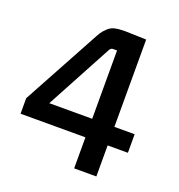

<svg xmlns="http://www.w3.org/2000/svg" viewBox="-118 -738 782 837"><g transform="rotate(20 272.5 -319.0)"><path d="M420 0H317V-144H16V-216L197 -549Q213 -579 220.5 -591Q228 -603 242.5 -616.5Q257 -630 275.5 -634Q294 -638 322 -638L420 -635V-230H514V-144H420ZM283 -537 118 -230H317V-547H298Q289 -547 283 -537Z"/></g></svg>

Font: Gemunu Libre SemiBold
Style: Regular
Weight: 600
Designer: Puspanada Ekanayake, Sola Matas, Pathum Egodawatta, Kosala Senevirathne
Foundry: mooniak
Version: Version 1.100